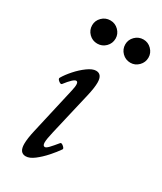

<svg xmlns="http://www.w3.org/2000/svg" viewBox="-164 -677 635 753"><g transform="rotate(30 154.0 -301.0)"><path d="M84 13Q55 13 55 -27Q55 -51 64 -90L112 -301Q122 -343 108 -343Q96 -343 66 -304Q62 -299 52 -307Q42 -315 46 -321Q57 -340 76.5 -362Q96 -384 118 -400Q140 -416 156 -416Q184 -416 184 -378Q184 -355 175 -316L130 -123Q121 -85 121.5 -70.5Q122 -56 131 -56Q137 -56 147.5 -67Q158 -78 176 -100Q180 -104 189.5 -96Q199 -88 196 -83Q183 -64 163 -41.5Q143 -19 122 -3Q101 13 84 13ZM106 -510Q84 -510 68.5 -525.5Q53 -541 53 -563Q53 -584 68.5 -599.5Q84 -615 106 -615Q128 -615 143.5 -599.5Q159 -584 159 -563Q159 -541 143.5 -525.5Q128 -510 106 -510ZM256 -510Q234 -510 218.5 -525.5Q203 -541 203 -563Q203 -584 218.5 -599.5Q234 -615 256 -615Q277 -615 292.5 -599.5Q308 -584 308 -563Q308 -541 292.5 -525.5Q277 -510 256 -510Z"/></g></svg>

Font: Junicode Two Beta Condensed
Style: Italic
Weight: 400
Width: 3
Italic angle: -9°
Version: Version 1.053; ttfautohint (v1.8.4)